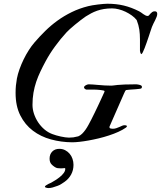

<svg xmlns="http://www.w3.org/2000/svg" viewBox="-20 -729 842 1004"><path d="M61.5 -243.2Q61.5 -264.2 63.2 -281.5Q64.9 -298.8 68.4 -318.4Q72.8 -341.3 82 -367.2Q91.3 -393.1 103.5 -418.2Q115.7 -443.4 130.4 -466.3Q145 -489.3 160.2 -506.8Q187 -538.1 216.6 -567.1Q246.1 -596.2 280.5 -621.1Q314.9 -646 354.7 -665.5Q394.5 -685.1 441.4 -696.8Q449.2 -698.7 462.6 -701.2Q476.1 -703.6 491 -705.3Q505.9 -707 519.5 -708.3Q533.2 -709.5 541 -709.5Q587.9 -709.5 627.4 -700Q667 -690.4 707.5 -669.9Q712.4 -667.5 717.8 -663.6Q723.1 -659.7 729 -655.5Q734.9 -651.4 740.7 -648.4Q746.6 -645.5 752.4 -645.5Q756.3 -645.5 759.5 -649.4Q762.7 -653.3 766.6 -657.7Q770.5 -662.1 775.9 -666Q781.2 -669.9 789.6 -669.9Q802.2 -669.9 802.2 -656.2Q802.2 -649.4 799.1 -641.1Q795.9 -632.8 791.5 -623.8Q787.1 -614.7 782.2 -605.5Q777.3 -596.2 774.4 -587.9Q771.5 -579.6 767.1 -566.4Q762.7 -553.2 757.6 -537.6Q752.4 -522 746.8 -506.1Q741.2 -490.2 736.1 -477.1Q731 -463.9 726.6 -455.3Q722.2 -446.8 719.2 -445.8Q715.3 -448.2 713.6 -454.8Q711.9 -461.4 711.9 -463.9V-522.9Q711.9 -550.8 708.5 -574.2Q705.1 -597.7 694.8 -624Q684.6 -637.2 669.2 -648.2Q653.8 -659.2 636.5 -667.5Q619.1 -675.8 600.8 -680.4Q582.5 -685.1 566.4 -685.1Q543 -685.1 523.7 -681.9Q504.4 -678.7 487.8 -672.9Q471.2 -667 456.8 -659.4Q442.4 -651.9 428.7 -643.1Q417 -635.3 402.1 -623.8Q387.2 -612.3 372.6 -600.3Q357.9 -588.4 345.9 -577.4Q334 -566.4 328.1 -560.1Q297.4 -526.9 268.6 -487.5Q239.7 -448.2 217.8 -407.2Q203.6 -380.9 191.2 -354.7Q178.7 -328.6 169.4 -301.3Q160.2 -273.9 155 -244.1Q149.9 -214.4 149.9 -180.7Q149.9 -157.7 157.7 -134Q165.5 -110.4 179.4 -89.4Q193.4 -68.4 212.4 -52.2Q231.4 -36.1 253.9 -27.8Q262.7 -24.4 274.4 -21Q286.1 -17.6 297.9 -15.1Q309.6 -12.7 320.8 -11Q332 -9.3 340.3 -9.3Q353 -9.3 363.5 -10.7Q374 -12.2 389.2 -16.1Q399.9 -20.5 409.2 -29.5Q418.5 -38.6 426.8 -50.3Q435.1 -62 442.6 -75.9Q450.2 -89.8 457.5 -104Q465.3 -119.6 473.9 -137Q482.4 -154.3 490.7 -171.9Q499 -189.5 507.1 -207Q515.1 -224.6 522.5 -240.7Q523.9 -244.1 525.4 -246.8Q526.9 -249.5 526.9 -252Q526.9 -254.4 520.5 -255.9Q514.2 -257.3 505.9 -258.3Q497.6 -259.3 489.5 -259.8Q481.4 -260.3 478 -260.3H432.1Q427.7 -261.2 423.6 -264.6Q419.4 -268.1 419.4 -272Q419.4 -275.4 422.1 -278.3Q424.8 -281.2 428.7 -283.4Q432.6 -285.6 436.8 -286.9Q440.9 -288.1 443.8 -288.1Q452.6 -288.1 465.6 -287.1Q478.5 -286.1 494.4 -284.7Q510.3 -283.2 527.8 -282.2Q545.4 -281.2 563 -281.2Q566.9 -281.2 573.7 -282.2Q580.6 -283.2 594.5 -284.7Q608.4 -286.1 631.8 -287.1Q655.3 -288.1 692.4 -288.1Q693.8 -288.1 697.3 -287.6Q700.7 -287.1 704.8 -286.4Q709 -285.6 712.9 -284.4Q716.8 -283.2 719.2 -281.2Q722.2 -278.8 722.2 -274.4Q722.2 -272.5 721.4 -270.3Q720.7 -268.1 719.2 -267.1Q718.3 -265.6 709.2 -264.4Q700.2 -263.2 687.7 -262.2Q675.3 -261.2 662.1 -260.5Q648.9 -259.8 640.1 -258.3Q637.7 -257.8 634.5 -252.7Q631.3 -247.6 628.4 -239.7L553.2 -68.4Q552.2 -67.4 552.2 -64.9Q552.2 -58.6 557.1 -57.6Q560.5 -56.6 564 -56.2Q567.4 -55.7 569.8 -55.7Q579.1 -55.7 587.9 -58.6Q596.7 -61.5 604.2 -64.9Q611.8 -68.4 618.4 -71.3Q625 -74.2 630.9 -74.2Q633.3 -74.2 638.4 -73.5Q643.6 -72.8 643.6 -68.4Q643.6 -66.4 641.6 -64.7Q639.6 -63 638.2 -61.5Q621.6 -49.8 598.9 -39.6Q576.2 -29.3 550 -20.8Q523.9 -12.2 496.6 -5.6Q469.2 1 443.4 5.6Q417.5 10.3 395 12.7Q372.6 15.1 356.9 15.1Q299.8 14.6 246.3 0Q192.9 -14.6 151.9 -45.7Q110.8 -76.7 86.2 -125.5Q61.5 -174.3 61.5 -243.2ZM214.8 248V247.6Q214.8 244.1 220.7 240.2Q228.5 234.9 234.6 232.2Q240.7 229.5 245.1 227.5L248 226.1Q256.8 221.2 269.3 213.4Q281.7 205.6 293.5 196Q305.2 186.5 313.2 175.8Q321.3 165 321.3 153.8Q321.3 149.9 317.9 149.9Q313 150.4 308.6 150.9Q304.2 151.4 299.8 151.4Q294.4 151.4 289.3 150.9Q284.2 150.4 278.8 149.9Q276.4 149.4 272.2 147.5Q268.1 145.5 263.9 142.6Q259.8 139.6 255.9 136.5Q252 133.3 250 130.9Q239.3 120.1 239.3 100.6Q239.3 77.6 253.2 63.5Q267.1 49.3 290.5 49.3Q307.1 49.3 320.8 56.4Q334.5 63.5 344.2 75Q354 86.4 359.1 101.6Q364.3 116.7 364.3 132.8Q364.3 160.6 352.1 183.3Q339.8 206.1 317.9 221.7Q310.1 226.6 301.8 232.4Q293.5 238.3 281.2 242.7Q266.6 248 255.6 251.2Q244.6 254.4 232.4 254.4Q228 254.4 221.4 252.4Q214.8 250.5 214.8 248Z"/></svg>

Font: IM FELL French Canon
Style: Italic
Weight: 400
Italic angle: -17°
Designer: Igino Marini
Foundry: Igino Marini
Version: 3.00